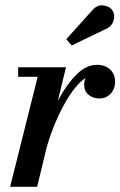

<svg xmlns="http://www.w3.org/2000/svg" viewBox="-20 -719 463 739"><path d="M384.5 -606 256 -544 235 -568 333 -677Q353 -701.5 377.8 -698.2Q402.5 -695 413 -678.5Q424.5 -660 416.2 -637.2Q408 -614.5 384.5 -606ZM125 -423.5H50V-460H234L202.5 -330.5Q233 -389.5 271.8 -429.5Q310.5 -469.5 353 -469.5Q384 -469.5 403.5 -451.8Q423 -434 423 -404Q423 -377 406 -358.5Q389 -340 362.5 -340Q338 -340 321 -354Q304 -368 304 -392.5Q304 -407 309.5 -419Q277 -397 247.5 -351.2Q218 -305.5 194.8 -250.8Q171.5 -196 158.5 -147.5L123 0H19Z"/></svg>

Font: Bodoni* 06pt Medium
Style: Italic
Weight: 500
Italic angle: -13°
Version: Version 2.3